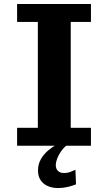

<svg xmlns="http://www.w3.org/2000/svg" viewBox="-20 -731 545 966"><path d="M66 2.2V-88.1H170.4V-620.5H66V-710.9H437.6V-620.5H335.9V-88.1H437.6V2.2ZM272.4 215.2Q244.4 215.2 221.5 205.6Q198.5 196 184.9 176.3Q171.2 156.5 171.2 126.9Q171.2 94.4 186.1 69.1Q201.1 43.8 222.7 25.7Q244.3 7.6 264.1 -2.9H319.1Q300.2 11.9 287.2 30.5Q274.1 49.1 267.4 67.4Q260.7 85.6 260.7 100.1Q260.7 118 271.4 128.7Q282.1 139.5 302.8 139.5Q320.2 139.5 337.1 132.8Q354 126.1 359.5 123.1L362.4 196.6Q341.5 204.8 318.4 210Q295.3 215.2 272.4 215.2Z"/></svg>

Font: Comme
Style: Regular
Weight: 400
Designer: Vernon Adams
Foundry: Vernon Adams
Version: Version 1.000;gftools[0.9.27]